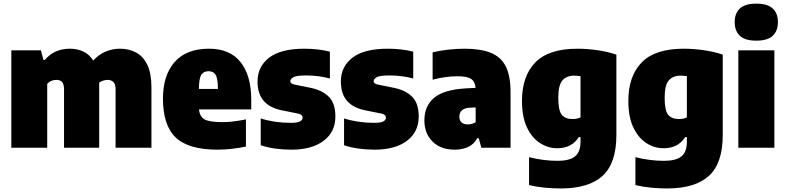

<svg xmlns="http://www.w3.org/2000/svg" viewBox="-20 -834 4436 1084"><path d="M44 0V-550H211L225 -496H233.5Q259.5 -527 294.5 -543Q329.5 -559 376 -559Q416 -559 450 -543.2Q484 -527.5 506.5 -492Q536 -525.5 575.2 -542.2Q614.5 -559 657 -559Q708 -559 748.2 -537.5Q788.5 -516 811.8 -468Q835 -420 835 -340V0H632.5V-328.5Q632.5 -359.5 620 -371.2Q607.5 -383 588 -383Q560.5 -382.5 539.5 -367Q540 -358.5 540 -350V0H341.5V-328.5Q341.5 -359.5 330.2 -371.2Q319 -383 299.5 -383Q265.5 -383 246.5 -360V0Z M1208 11Q1044.5 11 972.2 -57.5Q900 -126 900 -277Q900 -409 966.2 -484Q1032.5 -559 1159.5 -559Q1278.5 -559 1338.5 -483Q1398.5 -407 1398.5 -270.5V-216.5H1103.5Q1107.5 -175.5 1134.8 -160Q1162 -144.5 1236 -144.5Q1267.5 -144.5 1301.5 -148.8Q1335.5 -153 1368.5 -160V-6.5Q1285 11 1208 11ZM1157.5 -432Q1129.5 -432 1116.5 -411.5Q1103.5 -391 1103 -332H1210.5Q1210 -391 1197.5 -411.5Q1185 -432 1157.5 -432Z M1625 11Q1578.5 11 1534.8 5Q1491 -1 1452 -14V-165.5Q1488 -153.5 1531.5 -147Q1575 -140.5 1621 -140.5Q1660.5 -140.5 1674.5 -148.8Q1688.5 -157 1688.5 -170.5Q1688.5 -187 1664 -192.5L1574.5 -210.5Q1505.5 -223.5 1469.8 -263.5Q1434 -303.5 1434 -374Q1434 -458.5 1500 -508.8Q1566 -559 1699 -559Q1739 -559 1776 -554.5Q1813 -550 1842.5 -542.5V-391Q1813 -399 1778.8 -403.5Q1744.5 -408 1708 -408Q1652.5 -408 1635.8 -397.8Q1619 -387.5 1619 -376Q1619 -361 1645 -356L1734.5 -338Q1799.5 -324.5 1836.5 -287.8Q1873.5 -251 1873.5 -176Q1873.5 -89 1807 -39Q1740.5 11 1625 11Z M2095.5 11Q2049 11 2005.2 5Q1961.5 -1 1922.5 -14V-165.5Q1958.5 -153.5 2002 -147Q2045.5 -140.5 2091.5 -140.5Q2131 -140.5 2145 -148.8Q2159 -157 2159 -170.5Q2159 -187 2134.5 -192.5L2045 -210.5Q1976 -223.5 1940.2 -263.5Q1904.5 -303.5 1904.5 -374Q1904.5 -458.5 1970.5 -508.8Q2036.5 -559 2169.5 -559Q2209.5 -559 2246.5 -554.5Q2283.5 -550 2313 -542.5V-391Q2283.5 -399 2249.2 -403.5Q2215 -408 2178.5 -408Q2123 -408 2106.2 -397.8Q2089.5 -387.5 2089.5 -376Q2089.5 -361 2115.5 -356L2205 -338Q2270 -324.5 2307 -287.8Q2344 -251 2344 -176Q2344 -89 2277.5 -39Q2211 11 2095.5 11Z M2547.5 11Q2468 11 2422 -34.8Q2376 -80.5 2376 -154Q2376 -235 2430.2 -281.2Q2484.5 -327.5 2609 -335L2665 -338Q2662 -373.5 2639.8 -388.5Q2617.5 -403.5 2562 -403.5Q2531 -403.5 2493.8 -398.5Q2456.5 -393.5 2422.5 -384V-538.5Q2463.5 -548.5 2511.5 -553.8Q2559.5 -559 2601.5 -559Q2693.5 -559 2751 -535.8Q2808.5 -512.5 2835.5 -459Q2862.5 -405.5 2862.5 -314V0H2697.5L2683 -53.5H2674.5Q2654.5 -18 2621.2 -3.5Q2588 11 2547.5 11ZM2573.5 -175Q2573.5 -154 2586 -142.8Q2598.5 -131.5 2620 -131.5Q2630.5 -131.5 2642.5 -134.2Q2654.5 -137 2665.5 -144V-227.5L2632.5 -226Q2573.5 -222.5 2573.5 -175Z M3146 230Q3104.5 230 3057.8 225.8Q3011 221.5 2967 211V53.5Q3009 64 3049.8 69Q3090.5 74 3128 74Q3195 74 3226.2 49.2Q3257.5 24.5 3257.5 -34V-60H3248Q3208 3 3125.5 3Q3075 3 3029.5 -25.8Q2984 -54.5 2955.5 -113.8Q2927 -173 2927 -264.5Q2927 -404 3002.2 -481.5Q3077.5 -559 3240.5 -559Q3294.5 -559 3353.5 -550.5Q3412.5 -542 3460 -525.5V-71.5Q3460 87.5 3382 158.8Q3304 230 3146 230ZM3211.5 -162Q3237.5 -162 3257.5 -171V-404Q3249.5 -405 3240.2 -406Q3231 -407 3222 -407Q3179 -407 3155.5 -380.2Q3132 -353.5 3132 -282Q3132 -210.5 3151.8 -186.2Q3171.5 -162 3211.5 -162Z M3746.5 230Q3705 230 3658.2 225.8Q3611.5 221.5 3567.5 211V53.5Q3609.5 64 3650.2 69Q3691 74 3728.5 74Q3795.5 74 3826.8 49.2Q3858 24.5 3858 -34V-60H3848.5Q3808.5 3 3726 3Q3675.5 3 3630 -25.8Q3584.5 -54.5 3556 -113.8Q3527.5 -173 3527.5 -264.5Q3527.5 -404 3602.8 -481.5Q3678 -559 3841 -559Q3895 -559 3954 -550.5Q4013 -542 4060.5 -525.5V-71.5Q4060.5 87.5 3982.5 158.8Q3904.5 230 3746.5 230ZM3812 -162Q3838 -162 3858 -171V-404Q3850 -405 3840.8 -406Q3831.5 -407 3822.5 -407Q3779.5 -407 3756 -380.2Q3732.5 -353.5 3732.5 -282Q3732.5 -210.5 3752.2 -186.2Q3772 -162 3812 -162Z M4148.5 0V-550H4352V0ZM4250 -604.5Q4186.5 -604.5 4157.2 -632Q4128 -659.5 4128 -709Q4128 -758.5 4157.2 -786Q4186.5 -813.5 4250 -813.5Q4313.5 -813.5 4342.8 -786Q4372 -758.5 4372 -709Q4372 -659.5 4342.8 -632Q4313.5 -604.5 4250 -604.5Z"/></svg>

Font: Encode Sans SemiCondensed SemiCondensed Black
Style: Regular
Weight: 900
Width: 4
Designer: Multiple Designers
Foundry: Impallari Type
Version: Version 3.000; ttfautohint (v1.8.3) -l 8 -r 50 -G 200 -x 14 